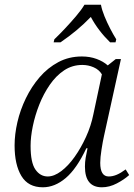

<svg xmlns="http://www.w3.org/2000/svg" viewBox="-20 -786 569 816"><path d="M162 10Q100 10 71 -38Q42 -86 42 -168Q42 -215 54 -267Q66 -319 90 -368.5Q114 -418 148.5 -458Q183 -498 228 -522Q273 -546 328 -546Q362 -546 390.5 -535.5Q419 -525 438 -508L472 -535H494L422 -208Q417 -186 411.5 -151Q406 -116 406 -94Q406 -36 442 -36Q459 -36 476.5 -43.5Q494 -51 514 -66L529 -42Q508 -23 476.5 -6.5Q445 10 413 10Q341 10 341 -78Q341 -97 344 -115Q347 -133 352 -156H347Q306 -69 259.5 -29.5Q213 10 162 10ZM183 -36Q210 -36 240 -58.5Q270 -81 297 -119Q324 -157 345.5 -204Q367 -251 377 -301L413 -470Q401 -490 378 -500Q355 -510 330 -510Q287 -510 252.5 -487Q218 -464 191.5 -425.5Q165 -387 147 -341.5Q129 -296 119.5 -250Q110 -204 110 -166Q110 -95 130.5 -65.5Q151 -36 183 -36ZM211 -619Q231 -638 255.5 -664Q280 -690 303 -717Q326 -744 339 -766H409Q413 -744 424 -717Q435 -690 448.5 -664Q462 -638 474 -619L471 -606H448Q397 -656 366 -714Q337 -684 306 -658Q275 -632 237 -606H208Z"/></svg>

Font: Noto Serif Light
Style: Italic
Weight: 300
Italic angle: -12°
Designer: Monotype Design Team
Foundry: Monotype Imaging Inc.
Version: Version 2.013